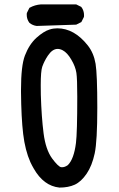

<svg xmlns="http://www.w3.org/2000/svg" viewBox="-20 -850 540 870"><path d="M75.2 -443.8Q75.2 -551.8 92.8 -598.1Q112.3 -648.9 145 -678.7Q177.7 -708 204.6 -716.3Q221.7 -721.7 239.7 -721.7Q316.4 -721.7 377.9 -644Q404.8 -609.9 413.1 -561Q420.9 -513.2 420.9 -362.1Q420.9 -210.9 409.2 -155.3Q397 -98.6 372.6 -63Q348.1 -26.9 318.8 -13.2Q289.6 0 250 0H249.5Q177.7 -7.3 132.8 -86.4Q125 -99.6 117.7 -115.2Q93.8 -168.9 85 -242.9Q76.2 -316.9 75.2 -432.6Q75.2 -438.5 75.2 -443.8ZM324.2 -202.1Q330.1 -248.5 330.1 -411.6Q330.1 -493.7 326.2 -519.5Q321.8 -548.8 302.7 -580.6Q284.7 -611.3 264.2 -622.1Q252.4 -628.4 241.2 -628.4Q217.3 -628.4 196.8 -597.7Q180.7 -573.7 171.4 -547.4Q164.6 -527.3 164.6 -464.4Q164.6 -444.8 165 -420.9Q168 -319.8 177.5 -245.8Q187 -171.9 216.3 -131.8Q228.5 -115.2 239.7 -104Q251 -92.8 257.8 -92.3Q259.3 -92.3 262.9 -92.3Q266.6 -92.3 272.9 -94.2Q279.3 -96.2 287.1 -101.6Q314.9 -128.4 324.2 -202.1ZM101.1 -783.2Q101.1 -786.1 101.6 -791L113.3 -814.5L115.2 -815.4Q138.2 -828.1 165.5 -830.1H166H325.2L348.1 -818.8L349.1 -817.4Q360.8 -801.8 360.8 -781.2Q360.8 -778.3 360.4 -773.4L348.6 -750L325.2 -738.3L146 -732.4Q127.4 -734.9 113.3 -746.6Q101.1 -762.7 101.1 -783.2Z"/></svg>

Font: Bakudai
Style: Bold
Weight: 700
Version: Version 1.48